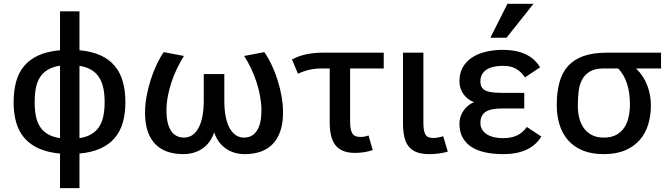

<svg xmlns="http://www.w3.org/2000/svg" viewBox="-20 -786 3487 998"><path d="M292 191.9V12.2Q227.5 6.3 181.9 -14.2Q136.2 -34.7 106.9 -68.6Q77.6 -102.5 64.2 -149.4Q50.8 -196.3 50.8 -254.9Q50.8 -314.5 64 -362.1Q77.1 -409.7 106.2 -443.8Q135.3 -478 180.9 -498.5Q226.6 -519 292 -524.9V-727.1H393.1V-524.9Q456.5 -519 502 -498.5Q547.4 -478 576.2 -443.6Q605 -409.2 618.4 -361.6Q631.8 -314 631.8 -254.9Q631.8 -196.3 618.4 -149.4Q605 -102.5 576.2 -68.6Q547.4 -34.7 502 -14.2Q456.5 6.3 393.1 12.2V191.9ZM160.2 -254.9Q160.2 -213.9 166.7 -181.6Q173.3 -149.4 188.7 -126.2Q204.1 -103 229.2 -88.4Q254.4 -73.7 292 -67.9V-444.8Q254.4 -438.5 229.2 -423.8Q204.1 -409.2 188.7 -385.7Q173.3 -362.3 166.7 -329.6Q160.2 -296.9 160.2 -254.9ZM523.9 -254.9Q523.9 -295.9 517.1 -328.1Q510.3 -360.4 494.9 -384.3Q479.5 -408.2 454.6 -423.1Q429.7 -438 393.1 -443.8V-67.9Q429.7 -73.7 454.6 -88.4Q479.5 -103 494.9 -126.5Q510.3 -149.9 517.1 -181.9Q523.9 -213.9 523.9 -254.9Z M1354 -515.1Q1374.5 -485.8 1392.3 -448Q1410.2 -410.2 1423.3 -368.4Q1436.5 -326.7 1443.8 -283.7Q1451.2 -240.7 1451.2 -201.2Q1451.2 -144.5 1436.8 -103.5Q1422.4 -62.5 1396.2 -36.1Q1370.1 -9.8 1333.7 2.7Q1297.4 15.1 1252.9 15.1Q1195.3 15.1 1153.3 -14.2Q1111.3 -43.5 1093.3 -98.1Q1075.2 -43.5 1032.7 -14.2Q990.2 15.1 932.1 15.1Q887.2 15.1 850.8 2.7Q814.5 -9.8 788.3 -35.9Q762.2 -62 748 -102.8Q733.9 -143.6 733.9 -200.2Q733.9 -241.2 741.9 -285.4Q750 -329.6 763.4 -371.3Q776.9 -413.1 794.4 -450.4Q812 -487.8 831.1 -515.1L936 -495.1Q916 -463.4 899.2 -428Q882.3 -392.6 870.4 -356Q858.4 -319.3 851.8 -282.7Q845.2 -246.1 845.2 -211.9Q845.2 -143.6 868.4 -107.2Q891.6 -70.8 937 -70.8Q958.5 -70.8 977.1 -82Q995.6 -93.3 1009.5 -116.7Q1023.4 -140.1 1031.2 -176.5Q1039.1 -212.9 1039.1 -263.2V-400.9H1146V-263.2Q1146 -212.9 1153.8 -176.5Q1161.6 -140.1 1175.5 -116.7Q1189.5 -93.3 1208 -82Q1226.6 -70.8 1248 -70.8Q1292.5 -70.8 1315.7 -107.2Q1338.9 -143.6 1338.9 -211.9Q1338.9 -246.6 1332.3 -283.7Q1325.7 -320.8 1314 -357.4Q1302.2 -394 1285.6 -429.2Q1269 -464.4 1249 -495.1Z M1974.6 -430.2H1799.8V-157.2Q1799.8 -132.8 1802.7 -116.9Q1805.7 -101.1 1812 -91.6Q1818.4 -82 1828.6 -78.1Q1838.9 -74.2 1853.5 -74.2Q1864.3 -74.2 1875.5 -76.2Q1886.7 -78.1 1895.5 -82L1917.5 -5.9Q1902.3 0 1877 4.4Q1851.6 8.8 1825.7 8.8Q1757.3 8.8 1725.6 -28.8Q1693.8 -66.4 1693.8 -148.9V-430.2H1651.9Q1628.4 -430.2 1608.9 -427.2Q1589.4 -424.3 1574.2 -419.9Q1559.1 -415.5 1547.6 -410.9Q1536.1 -406.2 1528.8 -402.8L1497.6 -477.1Q1509.8 -483.4 1525.1 -489.7Q1540.5 -496.1 1560.1 -501Q1579.6 -505.9 1603.5 -509Q1627.4 -512.2 1656.7 -512.2H1974.6Z M2307.6 2Q2289.1 7.8 2263.4 11.5Q2237.8 15.1 2211.4 15.1Q2171.9 15.1 2145.5 4.9Q2119.1 -5.4 2103.3 -25.9Q2087.4 -46.4 2081.1 -77.1Q2074.7 -107.9 2074.7 -148.9V-512.2H2180.7V-157.2Q2180.7 -132.8 2182.6 -116.2Q2184.6 -99.6 2190.2 -88.9Q2195.8 -78.1 2205.8 -73.5Q2215.8 -68.8 2231.4 -68.8Q2244.1 -68.8 2258.5 -71.5Q2272.9 -74.2 2283.7 -78.1Z M2793.9 -76.2Q2780.8 -55.2 2762.7 -38.3Q2744.6 -21.5 2720.2 -9.5Q2695.8 2.4 2664.8 8.8Q2633.8 15.1 2594.7 15.1Q2545.4 15.1 2503.7 6.3Q2461.9 -2.4 2431.9 -21.5Q2401.9 -40.5 2385 -70.6Q2368.2 -100.6 2368.2 -143.1Q2368.2 -163.6 2374.5 -181.6Q2380.9 -199.7 2391.6 -214.1Q2402.3 -228.5 2416 -239Q2429.7 -249.5 2443.8 -254.9Q2428.2 -260.7 2414.3 -271Q2400.4 -281.2 2390.1 -295.2Q2379.9 -309.1 2374 -326.4Q2368.2 -343.8 2368.2 -363.8Q2368.2 -407.7 2387 -438.7Q2405.8 -469.7 2437 -489.3Q2468.3 -508.8 2508.8 -517.8Q2549.3 -526.9 2592.8 -526.9Q2733.4 -526.9 2787.1 -436L2709 -383.8Q2689.5 -412.6 2663.1 -428.2Q2636.7 -443.8 2593.8 -443.8Q2570.3 -443.8 2549.3 -439.7Q2528.3 -435.5 2512.2 -426Q2496.1 -416.5 2486.6 -400.9Q2477.1 -385.3 2477.1 -362.8Q2477.1 -342.8 2485.1 -331.1Q2493.2 -319.3 2508.5 -313.2Q2523.9 -307.1 2546.1 -305.2Q2568.4 -303.2 2596.2 -303.2H2705.1V-222.2H2590.8Q2529.3 -222.2 2503.2 -204.1Q2477.1 -186 2477.1 -147Q2477.1 -126 2487.1 -110.8Q2497.1 -95.7 2513.4 -86.2Q2529.8 -76.7 2550.8 -72.3Q2571.8 -67.9 2593.8 -67.9Q2637.7 -67.9 2667.2 -81.8Q2696.8 -95.7 2718.8 -126ZM2612.8 -589.8H2528.8L2617.7 -766.1H2752.9Z M3416 -512.2V-430.2H3286.1Q3325.7 -391.6 3344.5 -342Q3363.3 -292.5 3363.3 -237.8Q3363.3 -186 3349.6 -140.1Q3335.9 -94.2 3306.4 -59.8Q3276.9 -25.4 3230.5 -5.1Q3184.1 15.1 3118.2 15.1Q3054.7 15.1 3008.8 -3.9Q2962.9 -22.9 2932.9 -57.1Q2902.8 -91.3 2888.4 -138.2Q2874 -185.1 2874 -240.2Q2874 -307.6 2888.2 -358.6Q2902.3 -409.7 2933.3 -443.6Q2964.4 -477.5 3013.9 -494.9Q3063.5 -512.2 3134.3 -512.2ZM3118.2 -430.2Q3073.2 -430.2 3046.4 -414.3Q3019.5 -398.4 3005.6 -371.8Q2991.7 -345.2 2987.5 -310.1Q2983.4 -274.9 2983.4 -236.8Q2983.4 -200.2 2991.7 -169.7Q3000 -139.2 3016.8 -117.2Q3033.7 -95.2 3058.8 -83Q3084 -70.8 3118.2 -70.8Q3158.2 -70.8 3184.6 -85.7Q3210.9 -100.6 3226.3 -125Q3241.7 -149.4 3248 -180.4Q3254.4 -211.4 3254.4 -244.1Q3254.4 -304.7 3239 -351.6Q3223.6 -398.4 3193.4 -430.2Z"/></svg>

Font: Clear Sans Medium
Style: Regular
Weight: 500
Foundry: Intel Corporation
Version: Version 1.00